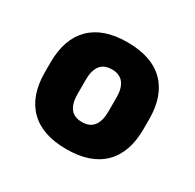

<svg xmlns="http://www.w3.org/2000/svg" viewBox="-87 -740 529 522"><g transform="rotate(30 177.0 -479.5)"><path d="M176.5 -312Q101 -312 61.5 -351.2Q22 -390.5 22 -464V-495Q22 -568.5 61.5 -607.8Q101 -647 176.5 -647Q252.5 -647 292 -607.8Q331.5 -568.5 331.5 -495V-464Q331.5 -390.5 292 -351.2Q252.5 -312 176.5 -312ZM176.5 -397Q201 -397 213 -412.5Q225 -428 225 -457.5V-502.5Q225 -531 213 -546.5Q201 -562 176.5 -562Q152 -562 140.2 -546.5Q128.5 -531 128.5 -502.5V-457.5Q128.5 -428 140.2 -412.5Q152 -397 176.5 -397Z"/></g></svg>

Font: Anek Tamil
Style: Bold
Weight: 700
Designer: Aadarsh Rajan (Tamil), Yesha Goshar (Latin)
Foundry: Ek Type
Version: Version 1.003